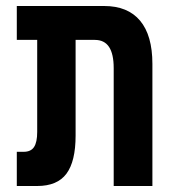

<svg xmlns="http://www.w3.org/2000/svg" viewBox="-20 -620 584 640"><path d="M488 -407V0H359V-393Q359 -440 343.5 -463.5Q328 -487 296 -487H232V-168Q232 -82 201.5 -41Q171 0 104 0H36V-114H59Q83 -114 93.5 -130Q104 -146 104 -180V-487H36V-600H327Q406 -600 447 -551Q488 -502 488 -407Z"/></svg>

Font: Noto Sans Hebrew Cond
Style: Bold
Weight: 700
Width: 2
Designer: Monotype Design Team
Foundry: Monotype Imaging Inc.
Version: Version 1.000